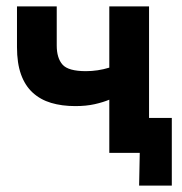

<svg xmlns="http://www.w3.org/2000/svg" viewBox="-20 -477 568 599"><path d="M416 0H321V-166Q302 -158 275.5 -152Q249 -146 215 -146Q173 -146 139.5 -156Q106 -166 82 -188Q58 -210 45.5 -245Q33 -280 33 -330V-457H157V-335Q157 -296 175 -275.5Q193 -255 248 -255Q285 -255 321 -266V-457H445V-109H516V102H414Z"/></svg>

Font: Tilda Sans Bold
Style: Regular
Weight: 700
Designer: ParaType Ltd
Foundry: ParaType Ltd
Version: Version 1.009